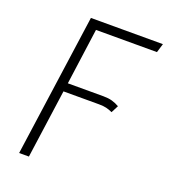

<svg xmlns="http://www.w3.org/2000/svg" viewBox="-127 -776 762 867"><g transform="rotate(20 253.5 -342.0)"><path d="M201 -641 164 -371H335Q359 -371 377 -366Q395 -361 412 -351L394 -316Q379 -323 364.5 -326.5Q350 -330 329 -330H158L112 0H65L161 -684H507L494 -641Z"/></g></svg>

Font: Fira Sans Condensed ExtraLight
Style: Italic
Weight: 275
Width: 3
Italic angle: -8°
Designer: Carrois Corporate & Edenspiekermann AG
Foundry: Carrois Corporate GbR & Edenspiekermann AG
Version: Version 4.203